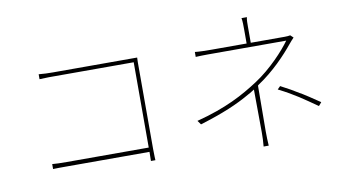

<svg xmlns="http://www.w3.org/2000/svg" viewBox="-78 -972 2156 1186"><g transform="rotate(-10 1000.0 -378.5)"><path d="M813 -80V-599C813 -615 813 -634 814 -653C797 -653 785 -653 772 -653H286C256 -653 226 -654 197 -657V-626C210 -627 233 -627 256 -628H267C274 -628 281 -628 288 -628H788V-93H275C237 -93 200 -94 183 -96V-65C203 -66 230 -66 270 -66H788C787 -34 787 -9 787 -9H815C815 -9 813 -43 813 -80Z M1517 -66C1517 -137 1519 -270 1519 -353C1521 -355 1524 -356 1525 -358C1625 -424 1708 -513 1755 -571C1766 -584 1776 -596 1787 -607L1769 -624C1760 -622 1747 -621 1733 -621H1521V-702C1521 -705 1521 -708 1521 -711V-722C1521 -743 1521 -766 1525 -781H1491C1495 -762 1495 -730 1495 -707V-621H1274C1241 -621 1195 -622 1171 -625V-594C1190 -595 1218 -596 1244 -596H1254C1261 -596 1268 -596 1274 -596H1739C1700 -541 1609 -441 1507 -375C1412 -313 1299 -251 1113 -203L1131 -178C1277 -223 1367 -261 1453 -311L1461 -315C1471 -321 1480 -327 1490 -333C1490 -261 1492 -134 1492 -66C1492 -35 1491 -7 1488 24H1520C1518 -7 1517 -35 1517 -66ZM1886 -184C1883 -187 1879 -189 1876 -191L1867 -197C1832 -221 1803 -240 1774 -258L1766 -262C1733 -283 1699 -302 1653 -326L1635 -308C1736 -257 1781 -223 1868 -163L1886 -184Z"/></g></svg>

Font: Glow Sans SC Normal Thin
Style: Regular
Weight: 100
Designer: Ryoko NISHIZUKA (kana, bopomofo & ideographs); Paul D. Hunt (Latin, Greek & Cyrillic); Sandoll Communications, Soo-young
Version: Version 0.93